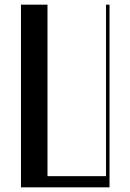

<svg xmlns="http://www.w3.org/2000/svg" viewBox="-20 -804 560 824"><path d="M70 -784H183.8V-48H435V-784H450V0H70Z"/></svg>

Font: Facade Sud
Style: Regular
Weight: 100
Designer: Éléonore Fines
Foundry: Velvetyne Type Foundry
Version: Version 1.001;Glyphs 3.2 (3202)